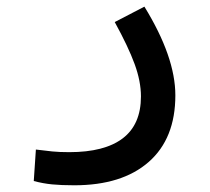

<svg xmlns="http://www.w3.org/2000/svg" viewBox="-20 -322 626 572"><path d="M201.2 230Q162.1 230 135 227.3Q107.9 224.6 80.6 217.3L86.9 123.5Q114.7 127 136 129.2Q157.2 131.3 186.5 131.3Q291.5 131.3 345.7 90.1Q399.9 48.8 399.9 -34.7Q399.9 -79.6 381.1 -131.1Q362.3 -182.6 321.8 -256.3L410.2 -302.2Q502.4 -152.3 502.4 -38.1Q502.4 90.8 423.1 160.4Q343.8 230 201.2 230Z"/></svg>

Font: CaskaydiaCove NFP
Style: Regular
Weight: 400
Designer: Aaron Bell
Foundry: Saja Typeworks
Version: Version 2111.001; VTT 6.35;Nerd Fonts 3.1.1